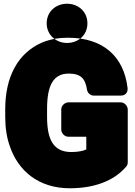

<svg xmlns="http://www.w3.org/2000/svg" viewBox="-20 -960 721 1028"><path d="M362 -146C269 -146 232 -208 232 -334V-377C232 -502 265 -566 348 -566C414 -566 437 -538 446 -479C449 -462 464 -448 483 -448H626C659 -448 665 -474 663 -489C643 -659 531 -758 344 -758C294 -758 249 -750 207 -733C75 -677 8 -547 8 -376V-334C8 -276 16 -223 33 -176C77 -47 185 48 354 48C484 48 589 9 654 -66C660 -72 664 -81 664 -90V-374C664 -390 649 -412 626 -412H346C330 -412 308 -397 308 -374V-266C308 -250 323 -228 346 -228H442V-160C428 -152 396 -146 362 -146ZM339 -730C280 -730 230 -773 230 -835C230 -899 280 -940 339 -940C399 -940 448 -898 448 -835C448 -772 399 -730 339 -730Z"/></svg>

Font: Asimov Print
Style: E
Weight: 500
Designer: Google
Version: Version 2.000980; 2014